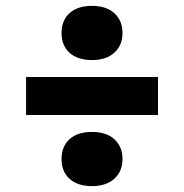

<svg xmlns="http://www.w3.org/2000/svg" viewBox="-20 -706 625 652"><path d="M292.5 -502Q244 -502 216.5 -526.5Q189 -551 189 -594Q189 -636.5 216 -661.2Q243 -686 292.5 -686Q341.5 -686 368.8 -660.8Q396 -635.5 396 -594Q396 -552 368.2 -527Q340.5 -502 292.5 -502ZM68.5 -315.5V-444.5H516.5V-315.5ZM292.5 -74Q244 -74 216.5 -98.5Q189 -123 189 -166Q189 -208.5 216 -233.2Q243 -258 292.5 -258Q341.5 -258 368.8 -232.8Q396 -207.5 396 -166Q396 -124 368.2 -99Q340.5 -74 292.5 -74Z"/></svg>

Font: Encode Sans Exp
Style: Bold
Weight: 700
Width: 7
Designer: Multiple Designers
Foundry: Impallari Type
Version: Version 3.002; ttfautohint (v1.8.3) -l 8 -r 50 -G 200 -x 14 